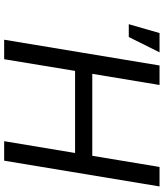

<svg xmlns="http://www.w3.org/2000/svg" viewBox="46 -814 768 899"><g transform="rotate(90 429.5 -364.0)"><path d="M165.5 0 286.1 -727.5H377.4L325.2 -412.6H709L761.2 -727.5H852.5L731.9 0H640.6L695.8 -332H311.5L256.8 0ZM92.8 -583.5 134.3 -727.5H224.6L152.8 -583.5Z"/></g></svg>

Font: Inter 20pt
Style: Italic
Weight: 400
Italic angle: -9.3988°
Version: Version 4.001;git-66647c0bb